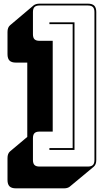

<svg xmlns="http://www.w3.org/2000/svg" viewBox="-20 -830 569 1049"><path d="M331 199H67Q43 199 32 188Q21 177 21 153V34Q21 21 24.5 12Q28 3 35 -3L129 -82V-488H67Q43 -488 32 -499Q21 -510 21 -534V-655Q21 -668 24.5 -677Q28 -686 35 -692L164 -801Q169 -805 177.5 -807.5Q186 -810 196 -810H460Q484 -810 495 -799Q506 -788 506 -764V44Q506 57 502.5 66Q499 75 492 81L362 189Q358 193 349.5 196Q341 199 331 199ZM268 -111H196Q177 -111 168.5 -102.5Q160 -94 160 -75V44Q160 63 168.5 71.5Q177 80 196 80H460Q479 80 487.5 71.5Q496 63 496 44V-764Q496 -783 487.5 -791.5Q479 -800 460 -800H196Q177 -800 168.5 -791.5Q160 -783 160 -764V-643Q160 -624 168.5 -615.5Q177 -607 196 -607H268ZM387 -708V-11H250V-21H377V-698H250V-708Z"/></svg>

Font: Bungee Shade
Style: Regular
Weight: 400
Designer: David Jonathan Ross
Foundry: David Jonathan Ross
Version: Version 1.001;PS 1.0;hotconv 1.0.72;makeotf.lib2.5.5900